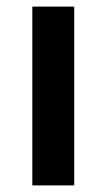

<svg xmlns="http://www.w3.org/2000/svg" viewBox="-20 -562 323 582"><path d="M205 0V-542H78V0Z"/></svg>

Font: Noto Sans Khmer UI SemiBold
Style: Regular
Weight: 600
Designer: Danh Hong and the Monotype Design Team
Foundry: Monotype Imaging Inc.
Version: Version 2.002